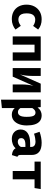

<svg xmlns="http://www.w3.org/2000/svg" viewBox="1431 -2034 830 3732"><g transform="rotate(90 1846.0 -168.0)"><path d="M360.5 -110.3Q393.8 -110.3 423.3 -123.3Q452.8 -136.4 482.1 -156.9L554.4 -54.4Q518.5 -23.6 466.9 -3.1Q415.4 17.4 351.8 17.4Q264.1 17.4 201 -18.7Q137.9 -54.9 104.1 -119.2Q70.3 -183.6 70.3 -268.7Q70.3 -353.8 104.9 -420.3Q139.5 -486.7 203.3 -524.6Q267.2 -562.6 354.9 -562.6Q416.9 -562.6 465.4 -545.4Q513.8 -528.2 554.4 -494.4L484.1 -396.9Q456.4 -416.4 425.6 -427.2Q394.9 -437.9 361.5 -437.9Q306.7 -437.9 273.1 -399.2Q239.5 -360.5 239.5 -268.7Q239.5 -208.7 255.4 -174.1Q271.3 -139.5 298.7 -124.9Q326.2 -110.3 360.5 -110.3Z M997.9 0V-424.6H848.2V0H687.2V-544.6H1159V0Z M1774.4 -544.6V0H1621.5V-173.3Q1621.5 -242.6 1629.2 -301Q1636.9 -359.5 1648.7 -403.1L1469.7 0H1302.6V-544.6H1455.4V-369.2Q1455.4 -307.7 1447.9 -248.5Q1440.5 -189.2 1427.2 -140.5L1606.2 -544.6Z M2219.5 -562.6Q2290.8 -562.6 2334.4 -527.2Q2377.9 -491.8 2398.2 -427.2Q2418.5 -362.6 2418.5 -273.8Q2418.5 -189.7 2393.8 -123.8Q2369.2 -57.9 2322.6 -20.3Q2275.9 17.4 2209.2 17.4Q2129.7 17.4 2080 -39.5V210.3L1917.9 227.2V-544.6H2061.5L2068.7 -483.6Q2102.1 -526.2 2141.5 -544.4Q2181 -562.6 2219.5 -562.6ZM2169.2 -443.1Q2141 -443.1 2119.5 -426.2Q2097.9 -409.2 2080 -380V-150.3Q2096.9 -125.1 2115.6 -113.3Q2134.4 -101.5 2160 -101.5Q2203.1 -101.5 2227.2 -140.8Q2251.3 -180 2251.3 -271.8Q2251.3 -339.5 2241.5 -376.7Q2231.8 -413.8 2213.3 -428.5Q2194.9 -443.1 2169.2 -443.1Z M2991.8 -156.9Q2991.8 -126.2 3000.3 -112.3Q3008.7 -98.5 3027.7 -91.3L2994.4 15.4Q2946.2 10.8 2913.1 -5.9Q2880 -22.6 2861 -56.4Q2829.7 -19 2781 -0.8Q2732.3 17.4 2681.5 17.4Q2597.4 17.4 2547.4 -30.5Q2497.4 -78.5 2497.4 -153.8Q2497.4 -242.6 2566.9 -290.8Q2636.4 -339 2762.6 -339H2835.9V-359.5Q2835.9 -443.1 2728.2 -443.1Q2702.1 -443.1 2661 -435.6Q2620 -428.2 2579 -414.4L2541.5 -522.1Q2594.4 -542.1 2651.5 -552.3Q2708.7 -562.6 2753.8 -562.6Q2875.4 -562.6 2933.6 -513.1Q2991.8 -463.6 2991.8 -370.3ZM2737.4 -98.5Q2763.6 -98.5 2792.3 -114.1Q2821 -129.7 2835.9 -158.5V-246.7H2795.9Q2728.2 -246.7 2696.4 -225.9Q2664.6 -205.1 2664.6 -165.1Q2664.6 -133.8 2683.8 -116.2Q2703.1 -98.5 2737.4 -98.5Z M3654.9 -544.6 3635.4 -424.6H3465.6V0H3303.6V-424.6H3120.5V-544.6Z"/></g></svg>

Font: Fira Code
Style: Bold
Weight: 700
Monospace: yes
Designer: Carrois Corporate, Edenspiekermann AG, Nikita Prokopov
Foundry: Carrois Corporate, Edenspiekermann AG, Nikita Prokopov
Version: Version 6.000; ttfautohint (v1.8.2) -l 8 -r 50 -G 200 -x 14 